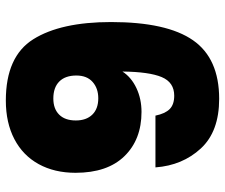

<svg xmlns="http://www.w3.org/2000/svg" viewBox="-78 -708 790 675"><g transform="rotate(90 317.5 -370.0)"><path d="M386 -521Q379 -555 363 -571Q347 -587 316 -587Q269 -587 250.5 -543Q232 -499 231 -405Q251 -436 289 -454Q327 -472 373 -472Q470 -472 528.5 -412Q587 -352 587 -240Q587 -166 556.5 -110.5Q526 -55 468.5 -25Q411 5 333 5Q178 5 117.5 -91.5Q57 -188 57 -365Q57 -561 121 -653Q185 -745 327 -745Q442 -745 501.5 -680.5Q561 -616 568 -521ZM325 -320Q290 -320 267.5 -300Q245 -280 245 -243Q245 -204 266 -183Q287 -162 326 -162Q362 -162 382.5 -182.5Q403 -203 403 -241Q403 -278 382.5 -299Q362 -320 325 -320Z"/></g></svg>

Font: DVN-Poppins ExtBd
Style: Regular
Weight: 800
Designer: Ninad Kale (Devanagari), Jonny Pinhorn (Latin)
Foundry: Indian Type Foundry
Version: 4.004